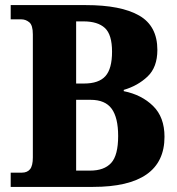

<svg xmlns="http://www.w3.org/2000/svg" viewBox="-20 -734 697 754"><path d="M22 0V-56H66Q87 -56 98 -69.5Q109 -83 109 -116V-599Q109 -635 95 -646.5Q81 -658 64 -658H22V-714H317Q455 -714 526.5 -673Q598 -632 598 -538Q598 -470 559.5 -433.5Q521 -397 466 -381V-376Q536 -362 581 -318Q626 -274 626 -197Q626 0 345 0ZM310 -406Q368 -406 394 -435Q420 -464 420 -531Q420 -598 392 -624Q364 -650 308 -650H279V-406ZM334 -64Q389 -64 416.5 -94Q444 -124 444 -200Q444 -272 418.5 -307Q393 -342 336 -342H279V-64Z"/></svg>

Font: Noto Serif Thai SemiCondensed ExtraBold
Style: Regular
Weight: 800
Width: 4
Designer: Monotype Design Team
Foundry: Monotype Imaging Inc.
Version: Version 2.002; ttfautohint (v1.8.4.7-5d5b)